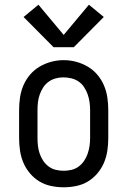

<svg xmlns="http://www.w3.org/2000/svg" viewBox="-20 -786 540 814"><path d="M250 8Q223 8 196.5 2.5Q170 -3 147.5 -16.5Q125 -30 107.5 -50.5Q90 -71 79.5 -95.5Q69 -120 65 -146.5Q61 -173 61 -200V-320Q61 -347 65 -373.5Q69 -400 79.5 -424.5Q90 -449 107.5 -469.5Q125 -490 148 -503.5Q171 -517 197 -524Q223 -531 250 -531Q277 -531 303 -524Q329 -517 352 -503.5Q375 -490 392.5 -469.5Q410 -449 420.5 -424.5Q431 -400 435 -373.5Q439 -347 439 -320V-200Q439 -173 435 -146.5Q431 -120 420.5 -95.5Q410 -71 392.5 -50.5Q375 -30 352.5 -16.5Q330 -3 303.5 2.5Q277 8 250 8ZM250 -62Q267 -62 283.5 -66Q300 -70 313.5 -80Q327 -90 336.5 -104Q346 -118 351.5 -134Q357 -150 359.5 -166.5Q362 -183 362 -200V-320Q362 -337 359.5 -354Q357 -371 351.5 -386.5Q346 -402 336.5 -416.5Q327 -431 313 -440.5Q299 -450 282 -454Q265 -458 248 -458Q232 -458 215.5 -453.5Q199 -449 185.5 -439Q172 -429 163 -415Q154 -401 148.5 -385.5Q143 -370 141 -353.5Q139 -337 139 -320V-200Q139 -183 141 -166.5Q143 -150 148.5 -134Q154 -118 163.5 -104Q173 -90 186.5 -80Q200 -70 216.5 -66Q233 -62 250 -62ZM207 -586 80 -714 143 -766 250 -638 357 -766 420 -714 293 -586Z"/></svg>

Font: Iosevka Gothic
Style: Regular
Weight: 400
Monospace: yes
Designer: Belleve Invis
Foundry: Belleve Invis
Version: Version 15.5.1; ttfautohint (v1.8.4)